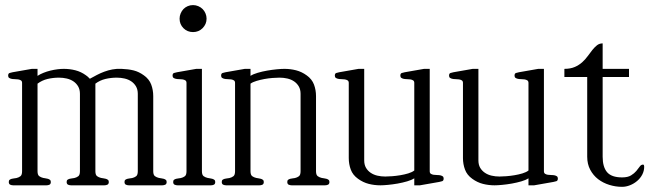

<svg xmlns="http://www.w3.org/2000/svg" viewBox="-20 -721 2526 747"><path d="M628.4 -13.2Q628.4 -4.9 622.8 -2.4Q617.2 0 611.3 0H481.4Q475.6 0 470 -2.4Q464.4 -4.9 464.4 -13.2Q464.4 -19.5 468.3 -22Q472.2 -24.4 476.1 -25.4Q480 -26.4 484.6 -26.9Q489.3 -27.3 494.1 -28.3Q502.9 -30.3 509.5 -35.2Q516.1 -40 516.1 -54.7V-356Q516.1 -372.6 509.3 -384.5Q502.4 -396.5 491 -404.3Q479.5 -412.1 464.8 -415.5Q450.2 -418.9 434.1 -418.9Q411.6 -418.9 390.1 -413.8Q368.7 -408.7 351.1 -395.5V-54.7Q351.1 -40.5 357.7 -35.6Q364.3 -30.8 373 -28.8Q378.4 -27.8 383.1 -27.1Q387.7 -26.4 391.6 -25.4Q395.5 -24.4 399.4 -21.7Q403.3 -19 403.3 -13.2Q403.3 -4.9 397.7 -2.4Q392.1 0 386.2 0H256.3Q250.5 0 244.9 -2.4Q239.3 -4.9 239.3 -13.2Q239.3 -19.5 243.2 -22Q247.1 -24.4 251 -25.4Q254.9 -26.4 259.5 -26.9Q264.2 -27.3 269 -28.3Q277.8 -30.3 284.4 -35.2Q291 -40 291 -54.7V-356Q291 -372.6 284.2 -384.5Q277.3 -396.5 265.9 -404.3Q254.4 -412.1 239.7 -415.5Q225.1 -418.9 209 -418.9Q186.5 -418.9 165 -413.8Q143.6 -408.7 126 -395.5V-54.7Q126 -40.5 132.6 -35.6Q139.2 -30.8 147.9 -28.8Q153.3 -27.8 157.7 -27.1Q162.1 -26.4 166 -25.4Q169.9 -24.4 173.8 -21.7Q177.7 -19 177.7 -13.2Q177.7 -4.9 172.4 -2.4Q167 0 161.1 0H31.2Q25.4 0 19.8 -2.4Q14.2 -4.9 14.2 -13.2Q14.2 -19.5 18.1 -22Q22 -24.4 25.9 -25.4Q29.8 -26.4 34.4 -26.9Q39.1 -27.3 43.9 -28.3Q52.7 -30.3 59.3 -35.2Q65.9 -40 65.9 -54.7V-398.4Q65.9 -405.3 61.5 -408.2Q57.1 -411.1 50.5 -412.1Q43.9 -413.1 36.6 -413.1Q29.3 -413.1 23.4 -414.6Q19.5 -415.5 15.6 -418Q11.7 -420.4 11.7 -426.8Q11.7 -435.1 17.3 -437Q22.9 -439 28.8 -439.9L104 -453.1H126V-425.8Q136.2 -432.6 149.2 -437.7Q162.1 -442.9 176 -446.3Q189.9 -449.7 203.4 -451.4Q216.8 -453.1 228 -453.1Q251.5 -453.1 273.4 -447.5Q295.4 -441.9 314.9 -427.7Q322.8 -421.9 329.6 -414.6Q342.8 -421.9 356.7 -429.2Q370.6 -436.5 385.7 -442.1Q400.9 -447.8 417.5 -450.9Q434.1 -454.1 453.1 -453.1Q479.5 -452.1 500 -447Q520.5 -441.9 540 -427.7Q560.5 -413.1 568.4 -391.8Q576.2 -370.6 576.2 -347.2V-54.7Q576.2 -40.5 582.8 -35.6Q589.4 -30.8 598.1 -28.8Q603.5 -27.8 608.2 -27.1Q612.8 -26.4 616.7 -25.4Q620.6 -24.4 624.5 -21.7Q628.4 -19 628.4 -13.2Z M817.4 -13.2Q817.4 -4.9 812 -2.4Q806.6 0 800.8 0H670.9Q665 0 659.4 -2.4Q653.8 -4.9 653.8 -13.2Q653.8 -19.5 657.7 -22Q661.6 -24.4 665.5 -25.4Q669.4 -26.4 674.1 -26.9Q678.7 -27.3 683.6 -28.3Q692.4 -30.3 699 -35.2Q705.6 -40 705.6 -54.7V-398.4Q705.6 -405.3 701.2 -408.2Q696.8 -411.1 690.2 -412.1Q683.6 -413.1 676.3 -413.1Q668.9 -413.1 663.1 -414.6Q659.2 -415.5 655.3 -418Q651.4 -420.4 651.4 -426.8Q651.4 -435.1 657 -437Q662.6 -439 668.5 -439.9L743.7 -453.1H765.6V-54.7Q765.6 -40.5 772.2 -35.6Q778.8 -30.8 787.6 -28.8Q793 -27.8 797.4 -27.1Q801.8 -26.4 805.7 -25.4Q809.6 -24.4 813.5 -21.7Q817.4 -19 817.4 -13.2ZM783.7 -648.4Q783.7 -627 768.1 -611.3Q752.9 -596.2 731 -596.2Q709 -596.2 693.8 -611.3Q678.7 -626.5 678.7 -648.4Q678.7 -659.2 682.9 -668.9Q687 -678.7 693.8 -685.8Q700.7 -692.9 710.2 -697Q719.7 -701.2 731 -701.2Q741.7 -701.2 751.5 -697Q761.2 -692.9 768.3 -685.8Q775.4 -678.7 779.5 -668.9Q783.7 -659.2 783.7 -648.4Z M1261.7 -13.2Q1261.7 -4.9 1256.1 -2.4Q1250.5 0 1244.6 0H1114.7Q1108.9 0 1103.3 -2.4Q1097.7 -4.9 1097.7 -13.2Q1097.7 -19.5 1101.6 -22Q1105.5 -24.4 1109.4 -25.4Q1113.3 -26.4 1117.9 -26.9Q1122.6 -27.3 1127.4 -28.3Q1136.2 -30.3 1142.8 -35.2Q1149.4 -40 1149.4 -54.7V-356Q1149.4 -372.6 1142.6 -384.5Q1135.7 -396.5 1124.3 -404.3Q1112.8 -412.1 1098.1 -415.5Q1083.5 -418.9 1067.4 -418.9Q1056.2 -418.9 1040.5 -417.7Q1024.9 -416.5 1008.8 -413.6Q992.7 -410.6 978 -406.2Q963.4 -401.9 954.6 -395.5V-54.7Q954.6 -40.5 961.2 -35.6Q967.8 -30.8 976.6 -28.8Q981.9 -27.8 986.3 -27.1Q990.7 -26.4 994.6 -25.4Q998.5 -24.4 1002.4 -21.7Q1006.3 -19 1006.3 -13.2Q1006.3 -4.9 1001 -2.4Q995.6 0 989.7 0H859.9Q854 0 848.4 -2.4Q842.8 -4.9 842.8 -13.2Q842.8 -19.5 846.7 -22Q850.6 -24.4 854.5 -25.4Q858.4 -26.4 863 -26.9Q867.7 -27.3 872.6 -28.3Q881.3 -30.3 887.9 -35.2Q894.5 -40 894.5 -54.7V-398.4Q894.5 -405.3 890.1 -408.2Q885.7 -411.1 879.2 -412.1Q872.6 -413.1 865.2 -413.1Q857.9 -413.1 852.1 -414.6Q848.1 -415.5 844.2 -418Q840.3 -420.4 840.3 -426.8Q840.3 -435.1 845.9 -437Q851.6 -439 857.4 -439.9L932.6 -453.1H954.6V-425.8Q964.8 -432.6 982.4 -437.7Q1000 -442.9 1019.5 -446.3Q1039.1 -449.7 1057.1 -451.4Q1075.2 -453.1 1086.4 -453.1Q1109.9 -453.1 1131.8 -447.5Q1153.8 -441.9 1173.3 -427.7Q1193.8 -413.1 1201.7 -391.8Q1209.5 -370.6 1209.5 -347.2V-54.7Q1209.5 -40.5 1216.1 -35.6Q1222.7 -30.8 1231.4 -28.8Q1236.8 -27.8 1241.5 -27.1Q1246.1 -26.4 1250 -25.4Q1253.9 -24.4 1257.8 -21.7Q1261.7 -19 1261.7 -13.2Z M1706.1 -26.4Q1706.1 -18.1 1700.4 -16.1Q1694.8 -14.2 1689 -13.2L1613.8 0H1591.8V-27.3Q1581.5 -20.5 1564 -15.4Q1546.4 -10.3 1526.9 -6.8Q1507.3 -3.4 1489.3 -1.7Q1471.2 0 1460 0Q1436.5 0 1414.6 -5.6Q1392.6 -11.2 1373 -25.4Q1352.5 -40 1344.7 -61.3Q1336.9 -82.5 1336.9 -106V-398.4Q1336.9 -405.3 1332.5 -408.2Q1328.1 -411.1 1321.5 -412.1Q1314.9 -413.1 1307.6 -413.1Q1300.3 -413.1 1294.4 -414.6Q1290.5 -415.5 1286.6 -418Q1282.7 -420.4 1282.7 -426.8Q1282.7 -435.1 1288.3 -437Q1293.9 -439 1299.8 -439.9L1375 -453.1H1397V-97.2Q1397 -80.1 1403.8 -68.4Q1410.6 -56.6 1422.1 -48.8Q1433.6 -41 1448.2 -37.6Q1462.9 -34.2 1479 -34.2Q1489.7 -34.2 1505.6 -35.4Q1521.5 -36.6 1537.6 -39.3Q1553.7 -42 1568.4 -46.4Q1583 -50.8 1591.8 -57.6V-398.4Q1591.8 -405.3 1587.4 -408.2Q1583 -411.1 1576.4 -412.1Q1569.8 -413.1 1562.5 -413.1Q1555.2 -413.1 1549.3 -414.6Q1545.4 -415.5 1541.5 -418Q1537.6 -420.4 1537.6 -426.8Q1537.6 -435.1 1543.2 -437Q1548.8 -439 1554.7 -439.9L1629.9 -453.1H1651.9V-54.7Q1651.9 -47.9 1656.2 -44.9Q1660.6 -42 1667.2 -41Q1673.8 -40 1681.2 -40Q1688.5 -40 1694.3 -38.6Q1698.2 -37.6 1702.1 -35.2Q1706.1 -32.7 1706.1 -26.4Z M2150.4 -26.4Q2150.4 -18.1 2144.8 -16.1Q2139.2 -14.2 2133.3 -13.2L2058.1 0H2036.1V-27.3Q2025.9 -20.5 2008.3 -15.4Q1990.7 -10.3 1971.2 -6.8Q1951.7 -3.4 1933.6 -1.7Q1915.5 0 1904.3 0Q1880.9 0 1858.9 -5.6Q1836.9 -11.2 1817.4 -25.4Q1796.9 -40 1789.1 -61.3Q1781.2 -82.5 1781.2 -106V-398.4Q1781.2 -405.3 1776.9 -408.2Q1772.5 -411.1 1765.9 -412.1Q1759.3 -413.1 1752 -413.1Q1744.6 -413.1 1738.8 -414.6Q1734.9 -415.5 1731 -418Q1727.1 -420.4 1727.1 -426.8Q1727.1 -435.1 1732.7 -437Q1738.3 -439 1744.1 -439.9L1819.3 -453.1H1841.3V-97.2Q1841.3 -80.1 1848.1 -68.4Q1855 -56.6 1866.5 -48.8Q1877.9 -41 1892.6 -37.6Q1907.2 -34.2 1923.3 -34.2Q1934.1 -34.2 1950 -35.4Q1965.8 -36.6 1981.9 -39.3Q1998 -42 2012.7 -46.4Q2027.3 -50.8 2036.1 -57.6V-398.4Q2036.1 -405.3 2031.7 -408.2Q2027.3 -411.1 2020.8 -412.1Q2014.2 -413.1 2006.8 -413.1Q1999.5 -413.1 1993.7 -414.6Q1989.7 -415.5 1985.8 -418Q1981.9 -420.4 1981.9 -426.8Q1981.9 -435.1 1987.5 -437Q1993.2 -439 1999 -439.9L2074.2 -453.1H2096.2V-54.7Q2096.2 -47.9 2100.6 -44.9Q2105 -42 2111.6 -41Q2118.2 -40 2125.5 -40Q2132.8 -40 2138.7 -38.6Q2142.6 -37.6 2146.5 -35.2Q2150.4 -32.7 2150.4 -26.4Z M2486.3 -72.3Q2486.3 -56.2 2478.8 -41.7Q2471.2 -27.3 2458.7 -16.8Q2446.3 -6.3 2430.9 -0.2Q2415.5 5.9 2400.4 5.9Q2375 5.9 2350.6 -1.7Q2326.2 -9.3 2307.1 -23.9Q2288.1 -38.6 2276.4 -60.5Q2264.6 -82.5 2264.6 -111.3V-421.4H2175.8V-453.1Q2199.2 -453.1 2216.1 -460.4Q2232.9 -467.8 2245.1 -478.8Q2257.3 -489.7 2266.6 -502.7Q2275.9 -515.6 2284.7 -526.6Q2293.5 -537.6 2302.7 -544.9Q2312 -552.2 2324.7 -552.2V-453.1H2427.2V-421.4H2324.7V-111.3Q2324.7 -71.3 2342 -51Q2359.4 -30.8 2400.4 -30.8Q2422.4 -30.8 2435.1 -38.6Q2447.8 -46.4 2455.6 -55.7Q2463.4 -64.9 2468.8 -72.8Q2474.1 -80.6 2481.9 -80.6Q2484.9 -80.6 2485.6 -77.4Q2486.3 -74.2 2486.3 -72.3Z"/></svg>

Font: Atsinvsda
Style: Regular
Weight: 400
Designer: Al Webster
Foundry: Al Webster and Michael Everson
Version: Version 2.000